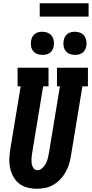

<svg xmlns="http://www.w3.org/2000/svg" viewBox="-20 -1151 564 1179"><path d="M206 8Q176 8 147.5 0.5Q119 -7 97 -24.5Q75 -42 61.5 -67Q48 -92 42 -120.5Q36 -149 37.5 -179.5Q39 -210 44 -240L107 -621H88V-735H278V-621H245L179 -221Q177 -210 175.5 -198.5Q174 -187 173.5 -175.5Q173 -164 174 -153Q175 -142 178.5 -131.5Q182 -121 190 -113.5Q198 -106 209 -106Q226 -106 239.5 -118.5Q253 -131 261 -146Q269 -161 273 -177Q277 -193 280 -209L348 -621H330V-735H520V-621H486L415 -190Q411 -165 403 -140Q395 -115 381.5 -91.5Q368 -68 349 -48.5Q330 -29 306.5 -15.5Q283 -2 257 3Q231 8 206 8ZM440 -814Q423 -814 407.5 -820Q392 -826 382.5 -839Q373 -852 370.5 -868.5Q368 -885 371 -902Q373 -914 379 -925Q385 -936 395 -943.5Q405 -951 417 -953.5Q429 -956 440 -956Q457 -956 472.5 -950Q488 -944 497.5 -931Q507 -918 510 -901.5Q513 -885 510 -868Q508 -856 502 -845Q496 -834 486 -826.5Q476 -819 464 -816.5Q452 -814 440 -814ZM240 -814Q223 -814 207.5 -820Q192 -826 182.5 -839Q173 -852 170.5 -868.5Q168 -885 171 -902Q173 -914 179 -925Q185 -936 195 -943.5Q205 -951 217 -953.5Q229 -956 240 -956Q257 -956 272.5 -950Q288 -944 297.5 -931Q307 -918 310 -901.5Q313 -885 310 -868Q308 -856 302 -845Q296 -834 286 -826.5Q276 -819 264 -816.5Q252 -814 240 -814ZM224 -1049V-1131H524V-1049Z"/></svg>

Font: Iosevka Slab Heavy Oblique
Style: Regular
Weight: 900
Italic angle: -9°
Monospace: yes
Designer: Belleve Invis
Foundry: Belleve Invis
Version: Version 11.1.1; ttfautohint (v1.8.3)